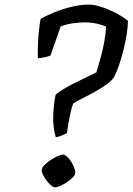

<svg xmlns="http://www.w3.org/2000/svg" viewBox="-20 -799 566 819"><path d="M218.4 -213.4Q210.6 -236.2 208.1 -266.9Q205.6 -297.6 208.4 -331.4Q211.2 -365.1 217 -395.1Q234 -409.4 259.2 -423.8Q284.5 -438.2 310.9 -451.3Q337.3 -464.4 359.2 -474.6Q381 -484.9 391 -489.9Q400 -519.3 409.7 -554.5Q419.3 -589.7 425.5 -624.6Q431.7 -659.5 431.7 -685.8Q420.7 -691 405.7 -695Q390.7 -699 374.5 -701.3Q358.3 -703.6 343 -703.6Q319.1 -703.6 291.3 -699.7Q263.5 -695.7 238.9 -686.5L195.3 -562.1Q186.4 -558.4 171.7 -554.9Q157 -551.4 141.6 -550.6Q140.8 -567.4 141.5 -597.1Q142.3 -626.9 145.3 -660.2Q148.3 -693.5 153.3 -718.8Q177.8 -732.5 212.2 -746.6Q246.6 -760.6 285.4 -770Q324.2 -779.4 359.2 -779.4Q382.2 -779.4 413.1 -769.2Q444 -759.1 474.5 -743.3Q504.9 -727.5 525.7 -710.1Q525.7 -684.6 520.3 -651.4Q514.9 -618.1 506 -583.3Q497.1 -548.5 486.7 -518.1Q476.4 -487.8 465.6 -468.8Q452.8 -450.8 427 -433.5Q401.3 -416.2 372.9 -401Q344.5 -385.7 321.8 -374.4Q299.2 -363.1 292.4 -358.1Q286.4 -342.9 281 -318.7Q275.6 -294.5 271.5 -270.6Q267.3 -246.6 265.5 -231.4Q258.5 -228 246.3 -222.2Q234 -216.4 218.4 -213.4ZM215 0Q207.5 0 197.3 -8.7Q187.2 -17.3 177.6 -30.2Q168.1 -43.2 162.3 -56.1Q156.5 -69 158.5 -77.6Q160.5 -86.4 171.2 -96.8Q181.9 -107.2 196.7 -116.9Q211.5 -126.5 225.8 -133.1Q240.1 -139.6 248.7 -139.6Q256.2 -139.6 266.2 -130.6Q276.1 -121.5 284.4 -108.1Q292.6 -94.7 297.5 -80.9Q302.4 -67 300.4 -57.5Q299.4 -50.7 289.4 -41.2Q279.3 -31.6 265.5 -22.1Q251.7 -12.5 237.8 -6.3Q223.8 0 215 0Z"/></svg>

Font: Texturina Medium
Style: Italic
Weight: 500
Italic angle: -11°
Designer: Guillermo Torres Carreño
Foundry: Omnibus-Type
Version: Version 1.002